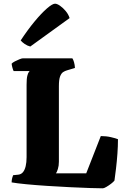

<svg xmlns="http://www.w3.org/2000/svg" viewBox="-20 -1020 680 1040"><path d="M537 0Q516 0 468.5 -1.5Q421 -3 360 -6Q299 -9 237 -13Q175 -17 123 -22Q71 -27 43 -32Q43 -44 46 -55.5Q49 -67 51 -71L80 -74Q95 -76 104.5 -87.5Q114 -99 119 -119.5Q124 -140 124 -169V-561Q124 -594 128 -609.5Q132 -625 136.5 -630Q141 -635 140 -635H54Q51 -640 47.5 -652.5Q44 -665 43 -675Q48 -681 60.5 -687.5Q73 -694 85.5 -699Q98 -704 103 -704H372Q377 -697 381 -683Q385 -669 386 -652L343 -639Q332 -636 322 -629.5Q312 -623 305.5 -606Q299 -589 299 -553V-144Q299 -122 293.5 -104.5Q288 -87 283 -81H447L526 -283Q555 -283 581 -277Q607 -271 619 -266Q619 -228 616 -187Q613 -146 608.5 -108Q604 -70 600 -42Q595 -35 582 -25Q569 -15 556 -7.5Q543 0 537 0ZM144 -768Q128 -772 113.5 -782Q99 -792 92 -801Q131 -860 168 -904.5Q205 -949 234.5 -974.5Q264 -1000 278 -1000Q289 -1000 305 -989Q321 -978 336 -960Q351 -942 357 -922Z"/></svg>

Font: Texturina Medium 12pt Black
Style: Regular
Weight: 900
Version: Version 1.002